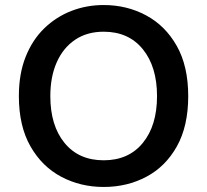

<svg xmlns="http://www.w3.org/2000/svg" viewBox="-20 -729 824 763"><path d="M392 14Q300 14 223.5 -26.5Q147 -67 101 -147.5Q55 -228 55 -347Q55 -436 82 -503.5Q109 -571 156 -616.5Q203 -662 263.5 -685.5Q324 -709 392 -709Q484 -709 560.5 -668Q637 -627 682.5 -546.5Q728 -466 728 -347Q728 -228 683 -147.5Q638 -67 561.5 -26.5Q485 14 392 14ZM392 -92Q491 -92 547.5 -161Q604 -230 604 -347Q604 -464 547.5 -533.5Q491 -603 392 -603Q326 -603 278.5 -571Q231 -539 205.5 -481.5Q180 -424 180 -347Q180 -230 236.5 -161Q293 -92 392 -92Z"/></svg>

Font: Ubuntu Sans SemiBold
Style: Regular
Weight: 600
Designer: Dalton Maag Ltd
Foundry: Dalton Maag Ltd
Version: Version 1.006; ttfautohint (v1.8.4.7-5d5b)